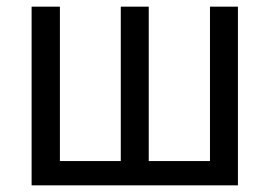

<svg xmlns="http://www.w3.org/2000/svg" viewBox="-20 -557 811 577"><path d="M611 -537V-73H427V-537H343V-73H160V-537H75V0H695V-537Z"/></svg>

Font: Noto Sans UI SemiCondensed
Style: Regular
Weight: 400
Width: 4
Designer: Monotype Design Team
Foundry: Monotype Imaging Inc.
Version: 1.001